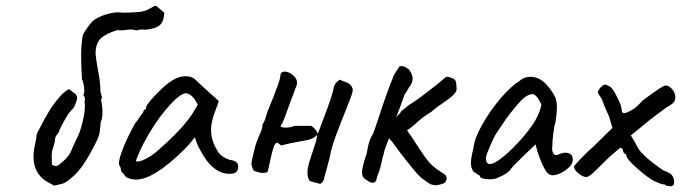

<svg xmlns="http://www.w3.org/2000/svg" viewBox="-20 -648 2359 665"><path d="M128 -29Q96 -58 96 -105Q96 -124 101 -146.5Q106 -169 106 -172Q105 -180 110 -189.5Q115 -199 117 -203Q138 -244 153 -268Q168 -292 196 -323Q199 -325 206 -331Q213 -337 219 -339L242 -322Q247 -315 247 -309Q247 -306 245 -298Q239 -280 234 -273Q222 -262 213.5 -248.5Q205 -235 197.5 -220.5Q190 -206 186 -198Q186 -192 178.5 -183Q171 -174 171 -168Q171 -159 165 -139Q159 -126 159 -106L160 -77Q170 -73 173 -73Q181 -73 190 -82Q210 -98 218.5 -111Q227 -124 234 -143Q237 -148 239.5 -154.5Q242 -161 246 -168Q257 -189 265.5 -223.5Q274 -258 274 -280Q274 -289 273 -292V-294L274 -306Q274 -313 268 -318Q272 -322 272 -335Q272 -345 269.5 -356.5Q267 -368 264 -373Q261 -423 261 -454Q261 -496 267 -527Q268 -531 280 -548.5Q292 -566 301 -575Q318 -589 347 -598Q376 -607 398 -605Q397 -604 408 -604Q433 -604 466 -607Q477 -609 484.5 -611.5Q492 -614 509 -624Q513 -627 515.5 -627.5Q518 -628 522 -627L549 -604Q548 -575 534.5 -562Q521 -549 485 -545L470 -546Q466 -546 458 -544Q456 -543 453 -543Q449 -543 444 -544.5Q439 -546 435 -546Q427 -546 418 -544.5Q409 -543 400 -543Q391 -543 387 -544Q347 -532 329 -515Q311 -498 311 -461Q313 -441 319 -407Q328 -362 328 -331Q329 -325 331 -319.5Q333 -314 333 -311Q333 -306 330 -303Q335 -278 335 -260Q335 -238 329 -226Q328 -220 326.5 -200Q325 -180 316 -162Q289 -107 265.5 -73.5Q242 -40 208 -17Q202 -13 189 -10Q176 -7 168 -5Q162 -8 148.5 -15.5Q135 -23 128 -29Z M399 -57Q399 -68 394 -74Q392 -76 392 -83Q392 -99 407.5 -137.5Q423 -176 448 -221Q454 -227 463.5 -242Q473 -257 476 -259Q476 -263 479 -266.5Q482 -270 486 -270V-276Q486 -285 519 -319.5Q552 -354 573 -367Q598 -384 624 -384Q642 -384 655 -374Q660 -368 701 -331L738 -298L720 -248Q711 -221 711 -199Q711 -161 733 -126Q738 -115 753 -105Q768 -95 783 -93Q805 -89 805 -71Q805 -51 787 -47Q783 -46 775 -46Q716 -46 673 -129Q669 -135 662.5 -151Q656 -167 655 -173Q649 -165 640 -154Q631 -143 623 -135Q514 -26 451 -26Q431 -26 415 -36Q412 -42 405.5 -48.5Q399 -55 399 -57ZM519 -120Q605 -194 643 -249L665 -285Q655 -306 644 -315.5Q633 -325 624 -325Q603 -325 558 -272.5Q513 -220 476 -149Q467 -132 460 -114.5Q453 -97 451 -92Q451 -87 461.5 -89Q472 -91 487.5 -99Q503 -107 519 -120Z M1053 -21Q1045 -32 1045 -50Q1045 -65 1051 -85.5Q1057 -106 1064 -126Q1066 -132 1071.5 -149Q1077 -166 1078 -177Q1077 -180 1075 -179Q1073 -178 1073 -176Q1063 -165 1029 -160Q986 -153 954 -144L941 -154Q933 -154 927 -136Q921 -118 915 -88Q909 -58 906 -51L889 -49Q880 -49 860 -56Q851 -70 851 -81Q851 -89 854 -99Q856 -106 860.5 -127Q865 -148 875 -172Q877 -177 883 -190.5Q889 -204 889 -217Q896 -226 900 -240.5Q904 -255 907 -263L927 -312Q937 -338 943.5 -356Q950 -374 951 -386Q952 -400 966 -400Q980 -400 994.5 -388Q1009 -376 1009 -361Q1009 -357 1007 -351Q1003 -342 999 -330Q995 -318 989 -304Q966 -239 959 -224Q958 -221 955 -217.5Q952 -214 952 -210Q956 -206 969 -206Q987 -206 999 -212H1058Q1073 -203 1081 -185L1096 -225Q1132 -318 1136 -345Q1139 -361 1157 -372Q1163 -369 1174.5 -365Q1186 -361 1193 -354.5Q1200 -348 1202 -337Q1201 -327 1197 -316.5Q1193 -306 1192 -303Q1189 -294 1170 -247Q1167 -239 1154.5 -207.5Q1142 -176 1133.5 -149.5Q1125 -123 1122 -103Q1119 -90 1112.5 -66.5Q1106 -43 1103 -33Q1103 -20 1089 -11Q1081 -13 1072 -15.5Q1063 -18 1053 -21Z M1429 -228Q1423 -223 1411 -212.5Q1399 -202 1390 -197Q1398 -183 1403 -178L1420 -152Q1454 -99 1470 -82Q1486 -65 1519 -45Q1528 -38 1527 -27Q1523 -16 1518.5 -13.5Q1514 -11 1492 -6Q1477 -7 1469.5 -11Q1462 -15 1438 -33Q1422 -48 1391.5 -86.5Q1361 -125 1336 -160Q1331 -162 1328 -170Q1310 -127 1310 -118Q1304 -101 1301 -83Q1294 -52 1286 -37Q1284 -15 1271 -15Q1264 -15 1253 -22Q1243 -28 1238.5 -34Q1234 -40 1234 -49Q1234 -63 1239 -81Q1244 -99 1250 -116Q1254 -140 1258.5 -155.5Q1263 -171 1273 -186L1291 -239Q1315 -315 1344 -387Q1349 -396 1354 -403.5Q1359 -411 1362 -415Q1362 -419 1370 -419Q1376 -419 1382 -416.5Q1388 -414 1392 -410Q1396 -411 1403 -397Q1410 -383 1409 -375Q1409 -364 1401 -351Q1398 -348 1393 -339Q1388 -330 1381 -320Q1372 -293 1352 -241L1353 -242Q1356 -247 1361 -251.5Q1366 -256 1367 -258Q1368 -262 1378.5 -270Q1389 -278 1393 -282Q1421 -299 1465.5 -333.5Q1510 -368 1518 -376Q1524 -382 1530 -382Q1535 -382 1541 -379Q1553 -376 1557 -369.5Q1561 -363 1561 -345Q1564 -334 1553 -322Q1542 -310 1518 -294Q1492 -277 1473 -260Q1446 -244 1429 -228Z M1678 -27Q1665 -27 1654 -29.5Q1643 -32 1643 -36Q1643 -39 1642 -40Q1641 -41 1638 -41Q1637 -42 1632 -46Q1627 -50 1620 -53Q1611 -67 1611 -83Q1611 -100 1620 -136Q1623 -168 1650 -216Q1677 -264 1713.5 -307Q1750 -350 1779 -367Q1794 -382 1817 -382Q1835 -382 1851 -373Q1865 -365 1880.5 -346Q1896 -327 1905 -307Q1909 -292 1909 -278Q1909 -263 1905 -231Q1900 -213 1896.5 -187Q1893 -161 1893 -142Q1891 -128 1895 -119.5Q1899 -111 1906 -111Q1911 -111 1917 -114Q1927 -119 1939 -119Q1950 -119 1957 -113Q1964 -107 1964 -95Q1964 -77 1939.5 -59Q1915 -41 1893 -41Q1878 -41 1865.5 -64.5Q1853 -88 1841 -125L1835 -148L1792 -107L1769 -84Q1753 -68 1751 -65Q1740 -46 1696 -29Q1686 -27 1678 -27ZM1816 -204Q1847 -245 1855 -285Q1851 -297 1842 -309Q1833 -321 1826 -322Q1806 -322 1784 -299Q1762 -276 1732 -235L1699 -186Q1693 -178 1678 -143.5Q1663 -109 1663 -102Q1663 -80 1676 -80Q1686 -80 1699 -88Q1723 -102 1758 -137Q1793 -172 1816 -204Z M2282 -9Q2276 -9 2267.5 -12Q2259 -15 2250 -19Q2229 -28 2189 -63Q2149 -98 2149 -110Q2149 -113 2148 -114Q2147 -115 2144 -115Q2143 -116 2140.5 -119Q2138 -122 2138 -126Q2138 -130 2135 -133Q2132 -136 2128 -136Q2123 -132 2107 -118.5Q2091 -105 2074 -88Q2042 -56 2030 -45.5Q2018 -35 2011 -35Q1999 -35 1983.5 -47.5Q1968 -60 1968 -72Q1973 -79 1993.5 -100.5Q2014 -122 2037 -142L2101 -205L2090 -243Q2072 -282 2064 -306Q2058 -314 2054.5 -319.5Q2051 -325 2051 -329Q2051 -333 2059 -344Q2070 -355 2076 -355Q2081 -355 2090 -349Q2098 -349 2115.5 -315.5Q2133 -282 2133 -269Q2133 -256 2142 -256Q2152 -256 2181 -275Q2192 -285 2198.5 -292Q2205 -299 2207 -301Q2219 -310 2244.5 -328Q2270 -346 2277 -349Q2282 -352 2285 -352Q2297 -352 2308 -339Q2319 -326 2319 -312Q2319 -300 2313 -293Q2307 -286 2287 -275Q2282 -271 2256 -252Q2230 -233 2191 -200L2165 -179L2181 -152Q2197 -120 2207 -115Q2215 -104 2246.5 -80Q2278 -56 2282 -56Q2285 -56 2291.5 -52Q2298 -48 2303 -46Q2315 -34 2315 -19Q2315 -3 2303 -3Q2287 -3 2282 -9Z"/></svg>

Font: Caveat
Style: Regular
Weight: 400
Designer: Pablo Impallari
Foundry: Pablo Impallari
Version: Version 1.500; ttfautohint (v1.6)